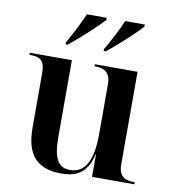

<svg xmlns="http://www.w3.org/2000/svg" viewBox="-86 -840 826 924"><g transform="rotate(10 327.5 -378.0)"><path d="M188 -616V-606H198C246 -644 331 -721 361 -756V-766H264C245 -721 213 -659 188 -616ZM374 -616V-606H384C432 -644 517 -721 547 -756V-766H451C432 -721 400 -659 374 -616ZM275 10C332 10 400 -4 422 -110H424V0H631V-10H627C586 -10 552 -23 552 -82V-536H343V-526H347C388 -526 422 -513 422 -452V-208C422 -90 392 -14 314 -14C253 -14 231 -60 231 -162V-536H25V-526H28C79 -526 101 -512 101 -448V-184C101 -48 158 10 275 10Z"/></g></svg>

Font: Noto Serif Display SemiBold
Style: Regular
Weight: 600
Designer: Monotype Design Team
Foundry: Monotype Imaging Inc.
Version: Version 2.009